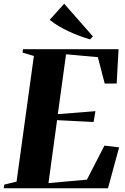

<svg xmlns="http://www.w3.org/2000/svg" viewBox="-41 -1006 666 1026"><path d="M-21 0 -18 -19.5 47.5 -35.5 140 -707 79.5 -725 82 -743H592.5L582.5 -559.5H518.5L482 -700.5L312 -716L268 -396L469 -412L459 -354L264 -364L218 -27.5L423.5 -46L517 -228L595.5 -218.5L536 0ZM440.5 -795.5Q413 -803.5 384 -814.2Q355 -825 327 -838Q299 -851 272.8 -866.5Q246.5 -882 224.5 -900L302 -986L455.5 -811.5Z"/></svg>

Font: Merriweather 144pt ExtraBold
Style: Italic
Weight: 800
Italic angle: -7.8°
Version: Version 2.101